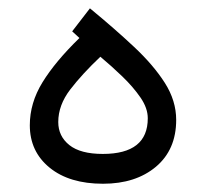

<svg xmlns="http://www.w3.org/2000/svg" viewBox="-20 -447 498 465"><path d="M172.4 -355 154.8 -371.1 197.8 -426.8Q257.3 -377.9 304.4 -333.7Q351.6 -289.6 379.2 -246.3Q406.7 -203.1 406.7 -156.7Q406.7 -84.5 357.7 -43.2Q308.6 -2 229.5 -2Q147.9 -2 100.1 -41Q52.2 -80.1 52.2 -143.6Q52.2 -197.8 83 -247.8Q113.8 -297.9 172.4 -355ZM337.9 -160.6Q337.9 -185.1 320.3 -210.7Q302.7 -236.3 276.4 -261.7Q250 -287.1 223.1 -309.6Q179.2 -268.1 150.1 -230.2Q121.1 -192.4 121.1 -151.4Q121.1 -117.2 147.9 -95.7Q174.8 -74.2 229 -74.2Q337.9 -74.2 337.9 -160.6Z"/></svg>

Font: Vazirmatn FD NL Light
Style: Regular
Weight: 300
Designer: Saber Rastikerdar
Foundry: Saber Rastikerdar
Version: Version 33.003